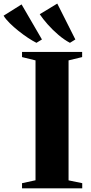

<svg xmlns="http://www.w3.org/2000/svg" viewBox="-94 -1026 494 1046"><path d="M99.5 -44V-697L26 -715V-743H353.5V-715L279.5 -697V-43.5L354 -28V0H26V-28ZM104 -793Q84 -803 58.2 -820Q32.5 -837 6.5 -857.8Q-19.5 -878.5 -41 -899.8Q-62.5 -921 -74.5 -940.5L23.5 -1002L134.5 -811L105 -793ZM286.5 -793Q256 -809 224.2 -836Q192.5 -863 165.8 -893.2Q139 -923.5 122.5 -948.5L218 -1006.5L316.5 -811L287.5 -793Z"/></svg>

Font: Merriweather 120pt Black
Style: Regular
Weight: 900
Designer: Eben Sorkin
Foundry: Eben Sorkin
Version: Version 2.100